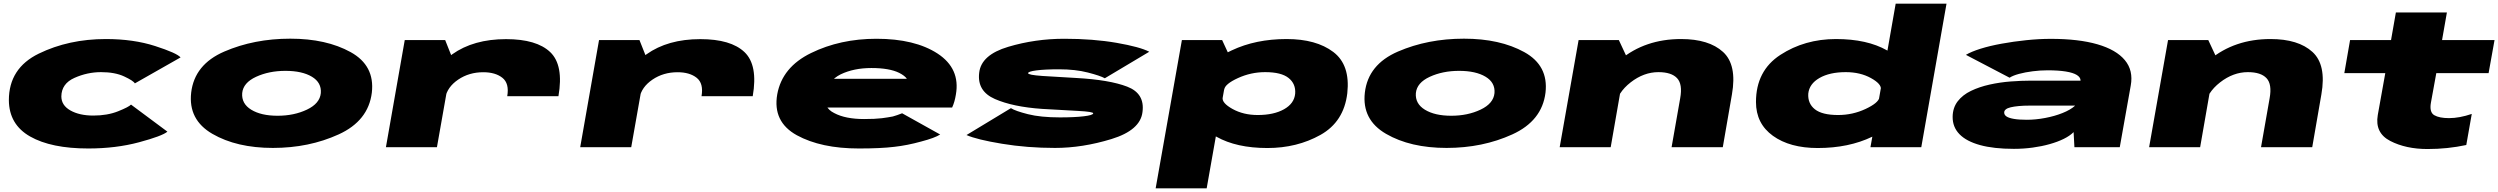

<svg xmlns="http://www.w3.org/2000/svg" viewBox="-20 -805 13662 1050"><path d="M463 7Q614 7 740.5 -27Q867 -61 895.5 -85L696.5 -233Q684.5 -220 626 -196.5Q567.5 -173 490.5 -173Q414.5 -173 365 -201Q315.5 -229 315.5 -278Q316.5 -347.5 387 -379Q457.5 -410.5 532.5 -410.5Q608.5 -410.5 659 -387Q709.5 -363.5 717.5 -349L967.5 -491Q947 -515 828.5 -553.2Q710 -591.5 559 -591.5Q356 -591.5 192.2 -511.8Q28.5 -432 28.5 -257Q29.5 -124 144.8 -58.5Q260 7 463 7Z M1472.5 4Q1669.5 4 1832 -70Q1994.5 -144 2013.5 -298.5Q2030.5 -446.5 1897.5 -520Q1764.5 -593.5 1567.5 -593.5Q1369.5 -593.5 1206.5 -523Q1043.5 -452.5 1025.5 -298.5Q1008.5 -150 1141.5 -73Q1274.5 4 1472.5 4ZM1498 -172Q1408 -172 1354 -205Q1300 -238 1304.5 -296Q1310 -352.5 1380.5 -385Q1451 -417.5 1541 -417.5Q1632 -417.5 1685.5 -385.5Q1739 -353.5 1734.5 -296Q1729 -239 1658.5 -205.5Q1588 -172 1498 -172Z M2754 -279H3034Q3063.5 -449 2989 -520Q2914.5 -591 2747.5 -591Q2569.5 -591 2453 -508Q2336.5 -425 2325 -359L2415 -270Q2426 -329 2485.5 -369.5Q2545 -410 2623 -410Q2689 -410 2727.5 -379.5Q2766 -349 2754 -279ZM2090.5 0H2369.5L2455 -484L2414.5 -586H2193.5Z M3816.5 -279H4096.5Q4126 -449 4051.5 -520Q3977 -591 3810 -591Q3632 -591 3515.5 -508Q3399 -425 3387.5 -359L3477.5 -270Q3488.5 -329 3548 -369.5Q3607.5 -410 3685.5 -410Q3751.5 -410 3790 -379.5Q3828.5 -349 3816.5 -279ZM3153 0H3432L3517.5 -484L3477 -586H3256Z M4677 7 4705.5 -154Q4603.5 -154 4542.5 -186.5Q4480 -217 4493.5 -288Q4506.5 -363 4577.5 -398.5Q4649.5 -433 4745.5 -433Q4843.5 -433 4897.5 -406.5Q4928 -391 4939.5 -374H4484.5L4457 -217H5187Q5201 -247 5207.5 -288Q5232.5 -430 5107.5 -512Q4983 -593 4773 -593Q4575 -593 4415.5 -515Q4257.5 -438 4230.5 -289Q4204.5 -139 4337.5 -65.5Q4470 7 4677 7ZM4705.5 -154 4677 7Q4797 7 4870.5 -2Q4942 -10 5017.5 -31Q5092 -50.5 5121.5 -69.5L4913.5 -185.5Q4886 -174.5 4862.5 -168Q4837 -163 4802.5 -158.5Q4766.5 -154 4705.5 -154Z M5749.5 4Q5899.5 4 6058 -44.5Q6216.5 -93 6228 -192.5Q6241.5 -294 6144.2 -331.2Q6047 -368.5 5866.5 -378.5Q5762.5 -384 5682 -389.5Q5601.5 -395 5602.5 -405Q5602.5 -414 5648 -420Q5693.5 -426 5772.5 -426Q5860.5 -426 5928.8 -408.5Q5997 -391 6022 -377L6265 -522Q6214.5 -548.5 6086 -570.8Q5957.5 -593 5800.5 -593Q5641.5 -593 5493.8 -549Q5346 -505 5335 -407.5Q5322.5 -306.5 5421 -263.5Q5519.5 -220.5 5678.5 -209.5Q5788 -203 5874 -198.5Q5960 -194 5958.5 -185Q5957 -175 5906.5 -169Q5856 -163 5776 -163Q5671 -163 5601.8 -180.5Q5532.5 -198 5508.5 -213.5L5265.5 -66.5Q5322 -41.5 5459.8 -18.8Q5597.5 4 5749.5 4Z M6300 225H6579L6706 -494L6663.5 -586H6443.5ZM6911 4.5Q7073 4.5 7201.2 -67.2Q7329.5 -139 7348 -295Q7365 -450 7271.5 -520.8Q7178 -591.5 7016 -591.5Q6847 -591.5 6716 -529.5Q6585 -467.5 6580 -435.5L6675 -315.5Q6679 -345.5 6750 -378Q6821 -410.5 6899 -410.5Q6987 -410.5 7027 -378.5Q7067 -346.5 7063 -293Q7058 -239 7002 -207.5Q6946 -176 6858 -176Q6780 -176 6720.5 -209Q6661 -242 6666.5 -272L6530 -151Q6523 -119 6632.5 -57.2Q6742 4.5 6911 4.5Z M7891 4Q8088 4 8250.5 -70Q8413 -144 8432 -298.5Q8449 -446.5 8316 -520Q8183 -593.5 7986 -593.5Q7788 -593.5 7625 -523Q7462 -452.5 7444 -298.5Q7427 -150 7560 -73Q7693 4 7891 4ZM7916.5 -172Q7826.5 -172 7772.5 -205Q7718.5 -238 7723 -296Q7728.5 -352.5 7799 -385Q7869.5 -417.5 7959.5 -417.5Q8050.5 -417.5 8104 -385.5Q8157.5 -353.5 8153 -296Q8147.5 -239 8077 -205.5Q8006.5 -172 7916.5 -172Z M8509.5 0H8788.5L8875 -496L8833 -586H8613ZM9121.5 0H9401.5L9451.5 -288.5Q9480 -450.5 9402.8 -521Q9325.5 -591.5 9173.5 -591.5Q8976.5 -591.5 8839.8 -477.8Q8703 -364 8691.5 -302.5L8811.5 -220.5Q8825.5 -298.5 8897.5 -354.5Q8969.5 -410.5 9049.5 -410.5Q9120.5 -410.5 9151.5 -377.5Q9182.5 -344.5 9168.5 -267.5Z M10209 0H10487L10625 -785H10347L10223 -78ZM9920.5 4.5Q10090.5 4.5 10218.5 -57.2Q10346.5 -119 10353 -151L10258 -272Q10252.5 -242 10182 -209Q10111.5 -176 10032.5 -176Q9944.5 -176 9905 -207.5Q9865.5 -239 9869 -293Q9874.5 -346.5 9930.2 -378.5Q9986 -410.5 10074 -410.5Q10153 -410.5 10211.8 -378Q10270.5 -345.5 10266 -315.5L10402.5 -435.5Q10409 -467.5 10299.8 -529.5Q10190.5 -591.5 10020.5 -591.5Q9849.5 -591.5 9716.2 -504.8Q9583 -418 9583 -247Q9583 -129 9675.8 -62.2Q9768.5 4.5 9920.5 4.5Z M10993.5 9Q11046 9 11095.8 2.2Q11145.5 -4.5 11189 -16.8Q11232.5 -29 11266 -45.5Q11299.5 -62 11320 -82.5L11324.5 0H11572.5L11632.5 -337Q11647.5 -419.5 11600.2 -476.2Q11553 -533 11450.2 -562.8Q11347.5 -592.5 11195.5 -592.5Q11130 -592.5 11060.8 -585.2Q10991.5 -578 10926.8 -566.2Q10862 -554.5 10811 -538.5Q10760 -522.5 10731 -505L10970 -380Q10987 -391.5 11021 -400.8Q11055 -410 11096.2 -415.2Q11137.5 -420.5 11177.5 -420.5Q11236.5 -420.5 11277 -414Q11317.5 -407.5 11337.8 -394.8Q11358 -382 11358 -365V-364H11087.5Q11035.5 -364 10976.2 -359.5Q10917 -355 10860.8 -342.5Q10804.5 -330 10758.8 -308Q10713 -286 10686 -250.8Q10659 -215.5 10658.5 -166Q10658 -110 10696 -71Q10734 -32 10808.8 -11.5Q10883.5 9 10993.5 9ZM11064 -150Q11021 -150 10993.5 -154.8Q10966 -159.5 10953.2 -168Q10940.5 -176.5 10940.5 -189Q10940 -199 10949 -206.5Q10958 -214 10975.8 -218.2Q10993.5 -222.5 11019.8 -225Q11046 -227.5 11081.5 -227.5H11327L11327.5 -226.5Q11302.5 -204 11259.2 -186.8Q11216 -169.5 11164.2 -159.8Q11112.5 -150 11064 -150Z M11733 0H12012L12098.5 -496L12056.5 -586H11836.5ZM12345 0H12625L12675 -288.5Q12703.5 -450.5 12626.2 -521Q12549 -591.5 12397 -591.5Q12200 -591.5 12063.2 -477.8Q11926.5 -364 11915 -302.5L12035 -220.5Q12049 -298.5 12121 -354.5Q12193 -410.5 12273 -410.5Q12344 -410.5 12375 -377.5Q12406 -344.5 12392 -267.5Z M13255.5 10Q13365.5 10 13467.5 -12L13497.5 -182Q13430 -159 13373 -159Q13320 -159 13292.5 -175Q13265 -191 13274 -243L13303.5 -405H13589.5L13622 -586H13335L13361.5 -737H13082.5L13056 -586H12832L12800.5 -405H13024.5L12983.5 -176Q12966.5 -78 13052 -34Q13137.5 10 13255.5 10Z"/></svg>

Font: Anybody ExtraExpanded Black
Style: Italic
Weight: 900
Width: 8
Italic angle: -10°
Version: Version 1.113;gftools[0.9.25]